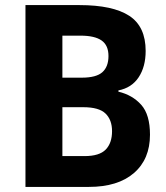

<svg xmlns="http://www.w3.org/2000/svg" viewBox="-20 -734 653 754"><path d="M80 0V-714H292Q423 -714 487.5 -672Q552 -630 552 -534Q552 -472 524.5 -430.5Q497 -389 445 -379V-374Q500 -361 534.5 -322.5Q569 -284 569 -205Q569 -109 506 -54.5Q443 0 329 0ZM225 -429H301Q358 -429 382 -450.5Q406 -472 406 -514Q406 -556 379 -575Q352 -594 296 -594H225ZM225 -121H312Q370 -121 395 -146.5Q420 -172 420 -219Q420 -263 394.5 -288Q369 -313 307 -313H225Z"/></svg>

Font: Noto Sans SemiCondensed
Style: Bold
Weight: 700
Width: 4
Designer: Monotype Design Team
Foundry: Monotype Imaging Inc.
Version: Version 2.013; ttfautohint (v1.8.4.7-5d5b)